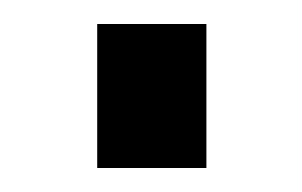

<svg xmlns="http://www.w3.org/2000/svg" viewBox="-20 -425 252 160"><path d="M61 -285V-405H152V-285Z"/></svg>

Font: Archivo ExtraCondensed Medium
Style: Regular
Weight: 500
Width: 2
Designer: Hector Gatti
Foundry: Omnibus-Type
Version: Version 2.001